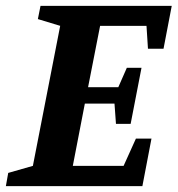

<svg xmlns="http://www.w3.org/2000/svg" viewBox="-36 -634 605 654"><path d="M-16 0 -8 -45 76 -69 169 -546 93 -569 102 -614H549L521 -468H468L463 -546H305L264 -337H367L396 -403H446L409 -212H359L354 -281H253L212 -69H385L427 -162H480L449 0Z"/></svg>

Font: Manuale
Style: Italic
Weight: 400
Italic angle: -11°
Designer: Eduardo Tunni / Pablo Cosgaya
Foundry: Eduardo Tunni / Pablo Cosgaya
Version: Version 1.002